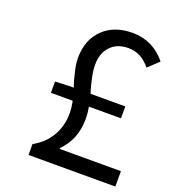

<svg xmlns="http://www.w3.org/2000/svg" viewBox="-133 -826 831 927"><g transform="rotate(20 282.5 -363.0)"><path d="M250 -79H565V0H119V-56Q176 -87 207 -140Q237 -192 237 -257Q237 -284 230 -319H118V-377L193 -380H213L202 -415L193 -451Q183 -490 183 -522Q183 -616 240 -671Q296 -726 391 -726Q495 -726 564 -642L510 -591Q463 -650 397 -650Q338 -650 305 -614Q272 -580 272 -519Q272 -488 281 -449L289 -415L299 -380H478V-319H313Q319 -289 319 -256Q319 -152 250 -83Z"/></g></svg>

Font: Source Han Sans Regular
Style: Regular
Weight: 400
Designer: Ryoko NISHIZUKA  (kana & ideographs); Paul D. Hunt (Latin, Greek & Cyrillic); Wenlong ZHANG  (bopomofo); Sandoll Communi
Foundry: Adobe Systems Incorporated
Version: Version 1.00 January 18, 2024, initial release